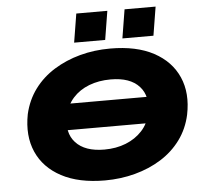

<svg xmlns="http://www.w3.org/2000/svg" viewBox="-61 -990 1142 1066"><g transform="rotate(-5 510.5 -457.5)"><path d="M190 -285 213 -431H855L831 -285ZM482 11Q336 11 239.5 -40.5Q143 -92 103 -183Q63 -274 86 -393Q104 -471 148.5 -531Q193 -591 259 -632Q325 -673 404.5 -694.5Q484 -716 573 -716Q719 -716 815 -664.5Q911 -613 951 -522Q991 -431 967 -313Q950 -235 905.5 -174.5Q861 -114 795.5 -73Q730 -32 649.5 -10.5Q569 11 482 11ZM493 -160Q559 -160 613 -181.5Q667 -203 703.5 -242.5Q740 -282 752 -338Q771 -433 720 -489Q669 -545 561 -545Q494 -545 440 -524Q386 -503 350.5 -463.5Q315 -424 302 -367Q282 -272 333.5 -216Q385 -160 493 -160ZM646 -766 672 -926H845L819 -766ZM377 -766 403 -926H576L550 -766Z"/></g></svg>

Font: Nunito Sans 10pt Expanded Black
Style: Italic
Weight: 900
Width: 7
Italic angle: -9°
Designer: Vernon Adams
Foundry: Vernon Adams
Version: Version 3.101;gftools[0.9.27]